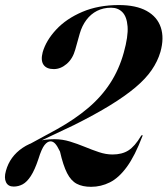

<svg xmlns="http://www.w3.org/2000/svg" viewBox="-29 -731 664 760"><path d="M85.5 -151.5 83.5 -158 196.5 -219.5Q266.5 -258.5 319.2 -303Q372 -347.5 407.2 -401.8Q442.5 -456 461 -523Q479 -587.5 476 -626.2Q473 -665 455.5 -682.8Q438 -700.5 411 -700.5Q380 -700.5 355.2 -688Q330.5 -675.5 313 -652.2Q295.5 -629 286.5 -597.5L269 -535Q259 -498.5 235 -478Q211 -457.5 184 -457.5Q155 -457.5 143.2 -474.8Q131.5 -492 140 -524.5Q153.5 -571 193.5 -614Q233.5 -657 296.8 -684Q360 -711 441.5 -711Q509.5 -711 551.5 -687.8Q593.5 -664.5 607.5 -622.5Q621.5 -580.5 606 -525.5Q595 -488 571.2 -453.5Q547.5 -419 506.8 -384.8Q466 -350.5 406.5 -314Q347 -277.5 265 -236.5ZM-5.5 -55Q10 -111.5 60.5 -145.8Q111 -180 186.5 -180Q218 -180 248 -170.8Q278 -161.5 306.5 -149.8Q335 -138 362.5 -128.8Q390 -119.5 416.5 -119.5Q454 -119.5 479.2 -135.5Q504.5 -151.5 529 -192.5Q530.5 -195 531.8 -195.8Q533 -196.5 534 -196Q535.5 -195.5 535.8 -194.5Q536 -193.5 534.5 -191.5Q505 -114 473.2 -70.5Q441.5 -27 406 -9.2Q370.5 8.5 331.5 8.5Q297.5 8.5 274.8 -3.5Q252 -15.5 236.5 -45.8Q221 -76 208.5 -131Q197.5 -154 189 -162.8Q180.5 -171.5 171 -171.5Q159 -171.5 147.2 -156.8Q135.5 -142 123 -101.5Q108.5 -58 93 -34.2Q77.5 -10.5 60.8 -1.5Q44 7.5 25 7.5Q3 7.5 -5.2 -9.8Q-13.5 -27 -5.5 -55Z"/></svg>

Font: Fraunces 120pt SemiBold
Style: Italic
Weight: 600
Italic angle: -16°
Version: Version 1.000;[b76b70a41]